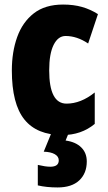

<svg xmlns="http://www.w3.org/2000/svg" viewBox="-20 -583 473 843"><path d="M254 10Q142 10 87 -58.5Q32 -127 32 -274Q32 -355 55.5 -420.5Q79 -486 128.5 -524.5Q178 -563 257 -563Q303 -563 340 -552.5Q377 -542 410 -521L367 -392Q318 -425 268 -425Q235 -425 215.5 -386Q196 -347 196 -274Q196 -128 272 -128Q335 -128 396 -177V-39Q337 10 254 10ZM361 126Q361 178 328 209Q295 240 233 240Q184 240 146 231V141Q163 145 176.5 147Q190 149 201 149Q238 149 238 121Q238 104 220.5 94Q203 84 172 83L206 0H282L268 34Q312 40 336.5 64Q361 88 361 126Z"/></svg>

Font: Noto Sans Tamil ExtraCondensed Black
Style: Regular
Weight: 900
Width: 2
Designer: Jelle Bosma - Monotype Design Team
Foundry: Monotype Imaging Inc.
Version: Version 2.004; ttfautohint (v1.8.4.7-5d5b)